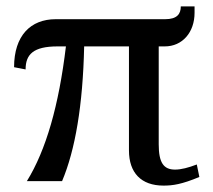

<svg xmlns="http://www.w3.org/2000/svg" viewBox="-20 -566 667 600"><path d="M476 -115V-421H495C550 -421 588 -465 588 -526V-546H545C545 -523 534 -506 496 -506H154C76 -506 24 -455 24 -356L60 -349C60 -396 84 -421 160 -421H186C164 -237 124 -97 64 0H174C215 -97 239 -237 243 -421H383V-96C383 -26 421 14 491 14C520 14 548 10 603 -13L595 -52C569 -42 546 -36 527 -36C491 -36 476 -58 476 -115Z"/></svg>

Font: LT Superior Serif Medium
Style: Regular
Weight: 500
Designer: Daniel Lyons
Foundry: LyonsType
Version: Version 2.120;FEAKit 1.0